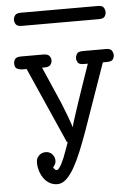

<svg xmlns="http://www.w3.org/2000/svg" viewBox="-57 -862 639 916"><g transform="rotate(-5 262.5 -404.0)"><path d="M42 -787Q42 -799 49.5 -809Q57 -819 78 -819H447Q468 -819 474.5 -808.5Q481 -798 481 -787Q481 -776 474.5 -766Q468 -756 446 -756H77Q56 -756 49 -766Q42 -776 42 -787ZM25 -580Q25 -592 32 -601.5Q39 -611 60 -611H167Q188 -611 196 -601.5Q204 -592 204 -580Q204 -569 196.5 -559Q189 -549 168 -549H156L233 -372L258 -308L273 -266L277 -253Q279 -264 289 -295Q299 -326 313 -368Q327 -410 343.5 -457.5Q360 -505 375 -549H356Q333 -549 327 -559.5Q321 -570 321 -580Q321 -588 327 -599.5Q333 -611 357 -611H467Q490 -611 496 -599.5Q502 -588 502 -580Q502 -569 495.5 -559Q489 -549 466 -549H447L334 -227Q317 -180 299.5 -137Q282 -94 263.5 -61Q245 -28 224.5 -8.5Q204 11 181 11Q160 11 143 1Q126 -9 115 -25Q104 -41 98 -60.5Q92 -80 92 -99Q92 -113 97 -122Q102 -131 109 -136.5Q116 -142 123.5 -144Q131 -146 137 -146Q157 -146 169 -132.5Q181 -119 181 -102Q181 -91 176.5 -83.5Q172 -76 167 -70Q170 -66 173 -61.5Q176 -57 183 -56L187 -57L191 -60L195 -64L206 -81L220 -111L248 -187L244 -183L82 -549H62Q50 -549 37.5 -554.5Q25 -560 25 -580Z"/></g></svg>

Font: CMU Typewriter Custom
Style: Regular
Weight: 500
Monospace: yes
Version: Version 0.7.0